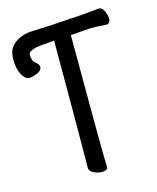

<svg xmlns="http://www.w3.org/2000/svg" viewBox="-111 -791 721 884"><g transform="rotate(-15 250.0 -348.5)"><path d="M263.2 17.1Q247.1 17.1 226.6 7.6Q206.1 -2 206.1 -18.1Q208 -106.9 208 -624Q172.9 -621.1 144 -618.7Q115.2 -616.2 99.1 -608.6Q83 -601.1 83 -589.8Q83 -561 99.1 -548.6Q115.2 -536.1 115.2 -522.9Q115.2 -507.8 92.5 -497.8Q69.8 -487.8 54.2 -487.8Q34.2 -487.8 19 -516.8Q3.9 -545.9 3.9 -587.9Q3.9 -630.9 24.9 -652.8Q60.1 -691.9 132.8 -692.9Q188 -693.8 365.2 -706.1Q402.8 -709 442.9 -713.9Q460.9 -713.9 470 -692.9Q479 -671.9 479 -657.2Q479 -632.8 459 -632.8Q402.8 -636.2 388.2 -636.2L289.1 -628.9Q290 -74.2 291.5 -45.7Q293 -17.1 293 0Q293 17.1 263.2 17.1Z"/></g></svg>

Font: LXGW WenKai Mono GB Screen
Style: Regular
Weight: 400
Monospace: yes
Designer: LXGW / Fontworks Inc.
Foundry: LXGW / Fontworks Inc.
Version: Version 1.510;January 18,2025